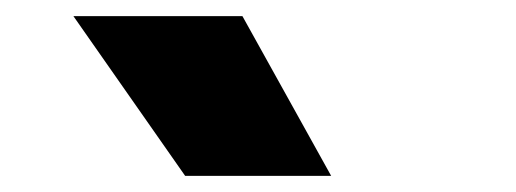

<svg xmlns="http://www.w3.org/2000/svg" viewBox="-20 -828 640 238"><path d="M209.5 -610 71 -808H280.5L390.5 -610Z"/></svg>

Font: Encode Sans Semi Condensed Black
Style: Regular
Weight: 900
Width: 4
Designer: Multiple Designers
Foundry: Impallari Type
Version: Version 2.000